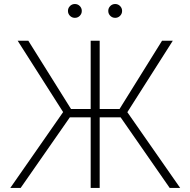

<svg xmlns="http://www.w3.org/2000/svg" viewBox="-20 -929 941 949"><path d="M472.7 -727.5V-390.1H570.8L780.8 -727.5H834L609.4 -374.5L870.6 0H818.8L576.2 -349.1H472.7V0H428.2V-349.1H325.2L82 0H30.8L292 -375L67.4 -727.5H120.1L331.1 -390.1H428.2V-727.5ZM350.1 -840.8Q335.9 -840.8 325.9 -850.8Q315.9 -860.8 315.9 -875Q315.9 -889.2 325.9 -899.2Q335.9 -909.2 350.1 -909.2Q364.3 -909.2 374.3 -899.2Q384.3 -889.2 384.3 -875Q384.3 -860.8 374.3 -850.8Q364.3 -840.8 350.1 -840.8ZM549.3 -840.8Q535.2 -840.8 525.1 -850.8Q515.1 -860.8 515.1 -875Q515.1 -889.2 525.1 -899.2Q535.2 -909.2 549.3 -909.2Q563.5 -909.2 573.5 -899.2Q583.5 -889.2 583.5 -875Q583.5 -860.8 573.5 -850.8Q563.5 -840.8 549.3 -840.8Z"/></svg>

Font: Inter Extra Light
Style: Regular
Weight: 200
Designer: Rasmus Andersson
Foundry: rsms
Version: Version 4.000;git-3c8e0fc